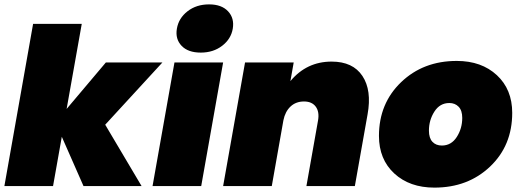

<svg xmlns="http://www.w3.org/2000/svg" viewBox="-20 -849 2371 876"><path d="M0 0 131 -740H353L284 -352L463 -564H721L460 -280L626 0H361L262 -225L222 0Z M676 0 776 -564H998L898 0ZM896 -609Q838 -609 808.5 -640Q779 -671 787 -718Q795 -766 835.5 -797.5Q876 -829 934 -829Q991 -829 1020.5 -797.5Q1050 -766 1042 -718Q1034 -671 993.5 -640Q953 -609 896 -609Z M1378 0 1431 -299Q1438 -339 1420.5 -362.5Q1403 -386 1367 -386Q1330 -386 1305.5 -363Q1281 -340 1273 -300L1220 0H998L1098 -564H1320L1305 -479Q1379 -568 1493 -568Q1590 -568 1633.5 -502.5Q1677 -437 1657 -327L1599 0Z M2317 -334Q2317 -185 2216 -89Q2115 7 1962 7Q1849 7 1779 -57.5Q1709 -122 1709 -229Q1709 -377 1810 -474Q1911 -571 2064 -571Q2177 -571 2247 -506Q2317 -441 2317 -334ZM1937 -253Q1937 -219 1953 -202Q1969 -185 1996 -185Q2039 -185 2064 -224Q2089 -263 2089 -311Q2089 -345 2072.5 -362Q2056 -379 2030 -379Q1987 -379 1962 -340Q1937 -301 1937 -253Z"/></svg>

Font: Poppins Black
Style: Italic
Weight: 900
Italic angle: -10°
Designer: Ninad Kale (Devanagari), Jonny Pinhorn (Latin)
Foundry: Indian Type Foundry
Version: Version 3.200;PS 1.000;hotconv 16.6.54;makeotf.lib2.5.65590